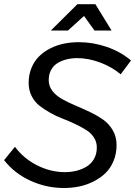

<svg xmlns="http://www.w3.org/2000/svg" viewBox="-26 -912 660 938"><path d="M614 -616.5 563.5 -549Q521 -585 463.5 -606.5Q406 -628 351.5 -628Q324.5 -628 300.5 -622.2Q276.5 -616.5 256.2 -604.5Q236 -592.5 224 -571Q212 -549.5 212 -520.5Q212 -491 230.2 -467.5Q248.5 -444 277.8 -427.8Q307 -411.5 342.5 -396.5Q378 -381.5 413.2 -364.8Q448.5 -348 477.8 -327.5Q507 -307 525.2 -275.2Q543.5 -243.5 543.5 -203.5Q543.5 -161.5 529 -126.2Q514.5 -91 490 -67Q465.5 -43 432.2 -26Q399 -9 362.2 -1.2Q325.5 6.5 286 6.5Q201 6.5 123 -29Q45 -64.5 -6 -129.5L47 -195Q89 -138 155 -104.5Q221 -71 291.5 -71Q321 -71 347.8 -77.8Q374.5 -84.5 397.2 -98.2Q420 -112 433.5 -136Q447 -160 447 -191.5Q447 -218.5 432.8 -240.5Q418.5 -262.5 395 -277Q371.5 -291.5 341.5 -306Q311.5 -320.5 280.5 -332.2Q249.5 -344 219.5 -360.8Q189.5 -377.5 166 -396.2Q142.5 -415 128.2 -443.5Q114 -472 114 -507Q114 -547 127.8 -580.2Q141.5 -613.5 164.8 -636.5Q188 -659.5 219.5 -675.5Q251 -691.5 286.2 -698.8Q321.5 -706 359 -706Q428 -706 495.8 -682.8Q563.5 -659.5 614 -616.5ZM222.5 -763 352 -891.5H440L519 -763H435.5L384.5 -834L306 -763Z"/></svg>

Font: Argentum Sans Light
Style: Italic
Weight: 300
Italic angle: -11.3°
Designer: Julieta Ulanovsky (font), Owen Earl (portions from Jones font), Cristiano Sobral (main changes and remaster)
Foundry: Julieta Ulanovsky (font), Owen Earl (portions from Jones font), Cristiano Sobral (main changes and remaster)
Version: Version 3.127